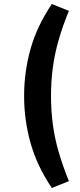

<svg xmlns="http://www.w3.org/2000/svg" viewBox="-20 -741 398 956"><path d="M238 195Q164 85 132 -29.5Q100 -144 100 -263Q100 -383 132 -497Q164 -611 238 -721L323 -687Q292 -611 272 -541.5Q252 -472 243 -404Q234 -336 234 -263Q234 -191 243 -122.5Q252 -54 272 15Q292 84 323 161Z"/></svg>

Font: NunitoSans3
Style: Bold
Weight: 700
Designer: Vernon Adams
Foundry: Vernon Adams
Version: Version 3.101;gftools[0.9.27]